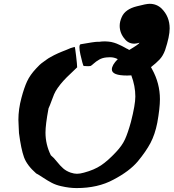

<svg xmlns="http://www.w3.org/2000/svg" viewBox="-20 -959 889 983"><path d="M552.7 -603.5Q552.7 -626 583 -656.2Q564.5 -666 543 -666Q531.2 -666 525.4 -665Q503.9 -663.1 487.8 -653.8Q471.7 -644.5 460 -633.8Q448.2 -623 443.4 -621.1Q438.5 -620.1 431.6 -620.1Q427.7 -620.1 420.4 -620.6Q413.1 -621.1 408.2 -621.1Q406.2 -623 401.4 -640.1Q396.5 -657.2 391.6 -680.2Q386.7 -703.1 386.7 -716.8Q386.7 -730.5 392.6 -732.4Q463.9 -745.1 479.5 -745.1H489.3Q500 -747.1 517.6 -747.1Q526.4 -747.1 534.7 -746.1Q543 -745.1 549.3 -744.1Q555.7 -743.2 564.5 -740.2Q573.2 -737.3 577.1 -735.8Q581.1 -734.4 591.3 -729.5Q601.6 -724.6 604 -723.6Q606.4 -722.7 617.7 -716.3Q628.9 -710 630.9 -709H631.8Q632.8 -708 633.8 -708L641.6 -703.1Q692.4 -733.4 694.3 -740.2L690.4 -739.3Q686.5 -738.3 680.2 -736.8Q673.8 -735.4 668 -735.4Q637.7 -735.4 619.1 -758.8Q592.8 -789.1 592.8 -827.1Q592.8 -848.6 603.5 -872.1Q621.1 -912.1 680.7 -926.8Q728.5 -939.5 746.1 -939.5Q782.2 -939.5 807.6 -915Q848.6 -874 848.6 -813.5Q848.6 -772.5 825.2 -702.1Q814.5 -672.9 796.9 -654.3Q779.3 -635.7 752.9 -615.2Q753.9 -613.3 755.9 -609.9Q757.8 -606.4 758.8 -604.5Q798.8 -532.2 798.8 -451.2Q798.8 -405.3 785.2 -330.1Q773.4 -270.5 750.5 -227.1Q727.5 -183.6 685.5 -132.8Q642.6 -82 560.5 -39.1Q481.4 3.9 372.1 3.9Q335 3.9 293 -5.9Q266.6 -11.7 245.1 -22.9Q223.6 -34.2 201.7 -48.8Q179.7 -63.5 165 -71.3Q118.2 -112.3 103 -153.8Q87.9 -195.3 77.1 -278.3V-280.3Q77.1 -285.2 75.7 -309.6Q74.2 -334 74.2 -345.7Q74.2 -400.4 89.8 -458Q103.5 -509.8 118.7 -542.5Q133.8 -575.2 165 -608.4Q173.8 -618.2 182.6 -626.5Q191.4 -634.8 202.1 -642.1Q212.9 -649.4 219.7 -654.8Q226.6 -660.2 239.3 -667Q252 -673.8 257.3 -676.8Q262.7 -679.7 277.8 -686.5Q293 -693.4 297.4 -694.8Q301.8 -696.3 319.8 -703.6Q337.9 -710.9 341.8 -712.9Q348.6 -714.8 362.3 -718.8Q364.3 -718.8 369.6 -672.9Q375 -627 375 -614.3Q361.3 -600.6 340.8 -581.5Q320.3 -562.5 305.2 -545.9Q290 -529.3 275.4 -508.8Q263.7 -492.2 256.8 -476.1Q250 -460 242.7 -439.5Q235.4 -418.9 228.5 -404.3Q212.9 -321.3 212.9 -280.3Q212.9 -219.7 240.2 -164.1Q254.9 -152.3 271.5 -131.3Q288.1 -110.4 303.7 -96.7Q319.3 -83 341.8 -75.2Q359.4 -69.3 374 -69.3Q389.6 -69.3 410.2 -75.2Q461.9 -88.9 497.1 -112.3Q532.2 -135.7 574.2 -180.7Q605.5 -213.9 620.1 -246.1Q634.8 -278.3 650.4 -335Q672.9 -422.9 672.9 -464.8Q672.9 -518.6 652.3 -573.2Q645.5 -572.3 630.9 -572.3Q552.7 -572.3 552.7 -603.5Z"/></svg>

Font: Essays1743
Style: BoldItalic
Weight: 700
Italic angle: -10°
Designer: Based on the typeface in a 1743 English translation of the essays of Montaigne.  PostScript/TrueType font designed by Jo
Version: Version 002.100